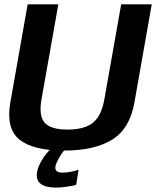

<svg xmlns="http://www.w3.org/2000/svg" viewBox="-20 -695 725 892"><path d="M277 4.5Q420.5 4.5 502 -46.8Q583.5 -98 604.5 -219L685 -675H543L465 -234.5Q451.5 -156.5 411.8 -124.8Q372 -93 294 -93Q216 -93 187.5 -125Q159 -157 173 -234.5L251 -675H108.5L28 -219Q7 -98 70 -46.8Q133 4.5 277 4.5ZM237.5 176.5Q258.5 176.5 278.8 174Q299 171.5 314 168.5Q329 165.5 334 163.5L345 93.5Q339 96 326.5 99.2Q314 102.5 299 104.8Q284 107 270.5 107Q253 107 245 101Q237 95 237 84.5Q237 73.5 244.8 57Q252.5 40.5 263 24.5Q273.5 8.5 281.5 0H212.5Q199 13 184.8 33Q170.5 53 160.8 75.8Q151 98.5 151 119.5Q151 141 163 153.5Q175 166 194.8 171.2Q214.5 176.5 237.5 176.5Z"/></svg>

Font: Anybody UltraCondensed Thin SemiBold
Style: Italic
Weight: 600
Italic angle: -10°
Version: Version 1.111